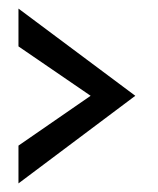

<svg xmlns="http://www.w3.org/2000/svg" viewBox="-20 -701 368 447"><path d="M23 -274 295 -478 23 -681V-593L191 -478L23 -362Z"/></svg>

Font: bitstorm
Style: sucn
Weight: 400
Version: Version 0.2